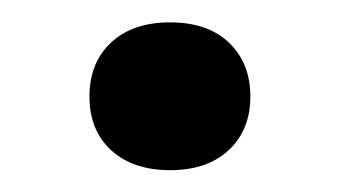

<svg xmlns="http://www.w3.org/2000/svg" viewBox="-20 -368 312 176"><path d="M136 -212Q102 -212 82 -230.2Q62 -248.5 62 -279.5Q62 -310.5 81.8 -329Q101.5 -347.5 136 -347.5Q170.5 -347.5 190 -328.8Q209.5 -310 209.5 -279.5Q209.5 -249 189.8 -230.5Q170 -212 136 -212Z"/></svg>

Font: Encode Sans Expanded Medium
Style: Regular
Weight: 500
Width: 7
Designer: Multiple Designers
Foundry: Impallari Type
Version: Version 3.000; ttfautohint (v1.8.3) -l 8 -r 50 -G 200 -x 14 